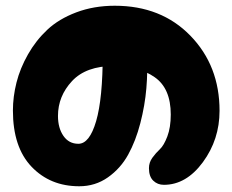

<svg xmlns="http://www.w3.org/2000/svg" viewBox="-20 -668 810 669"><path d="M256 -19Q312 -19 356 -50Q400 -81 426.5 -129Q453 -177 469 -239Q485 -301 490 -360.5Q495 -420 492 -477Q491 -510 465 -530Q439 -550 407 -550Q378 -550 358 -532.5Q338 -515 338 -481Q338 -325 315 -246Q292 -167 253 -167Q220 -167 201 -194.5Q182 -222 182 -264Q182 -333 231 -385.5Q280 -438 376 -438Q463 -438 519 -399Q575 -360 575 -269Q575 -224 563 -192.5Q551 -161 537 -148Q523 -135 511 -118.5Q499 -102 499 -82Q499 -53 514 -38.5Q529 -24 551 -24Q629 -24 687 -103Q745 -182 745 -282Q745 -439 643.5 -543.5Q542 -648 380 -648Q307 -648 246 -625Q185 -602 145 -564.5Q105 -527 77.5 -478.5Q50 -430 37.5 -380.5Q25 -331 25 -283Q25 -155 90 -87Q155 -19 256 -19Z"/></svg>

Font: Cherry Bomb
Style: Regular
Weight: 400
Designer: satsuyako
Foundry: satsuyako
Version: Version 4.0